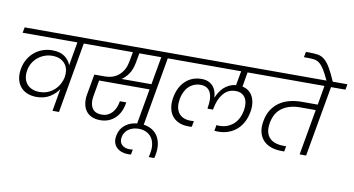

<svg xmlns="http://www.w3.org/2000/svg" viewBox="-108 -1265 3389 1837"><g transform="rotate(10 1586.0 -346.5)"><path d="M282 -156Q330 -156 367.5 -173Q405 -190 431.5 -216Q458 -242 474 -273.5Q490 -305 496 -335Q502 -368 497.5 -400.5Q493 -433 475 -459Q457 -485 425 -501.5Q393 -518 345 -518Q307 -518 272 -505.5Q237 -493 208 -470Q179 -447 158.5 -414Q138 -381 131 -339Q124 -296 132 -262Q140 -228 160.5 -204.5Q181 -181 212 -168.5Q243 -156 282 -156ZM620 -686 500 0H437L475 -218Q443 -169 389.5 -136.5Q336 -104 262 -104Q212 -104 172 -120.5Q132 -137 106 -168Q80 -199 70 -243.5Q60 -288 70 -344Q79 -396 103.5 -438Q128 -480 163 -509Q198 -538 242 -554Q286 -570 335 -570Q412 -570 456.5 -537.5Q501 -505 518 -457L558 -686H26L36 -740H770L760 -686Z M1142 -588Q1130 -524 1101 -481.5Q1072 -439 1035 -415H1325L1373 -686H1160ZM712 -740H1587L1577 -686H1436L1316 0H1252L1316 -363H826L798 -203Q786 -134 812.5 -90Q839 -46 907 -46Q939 -46 964.5 -58Q990 -70 1008.5 -91Q1027 -112 1039 -140.5Q1051 -169 1056 -202H1118Q1112 -157 1095 -118Q1078 -79 1050.5 -51Q1023 -23 985.5 -7Q948 9 901 9Q853 9 818 -7Q783 -23 762 -52Q741 -81 734 -121Q727 -161 735 -209L771 -411H869Q957 -411 1010.5 -459Q1064 -507 1079 -588L1097 -686H702Z M1219 283Q1187 283 1158.5 273Q1130 263 1110 244Q1090 225 1081 196.5Q1072 168 1079 132Q1091 59 1146.5 18Q1202 -23 1284 -23Q1339 -23 1381.5 -3.5Q1424 16 1450 51.5Q1476 87 1484.5 137Q1493 187 1481 248Q1479 256 1477.5 262.5Q1476 269 1474 276H1421L1428 241Q1438 191 1431.5 151Q1425 111 1405 83.5Q1385 56 1353 41Q1321 26 1280 26Q1221 26 1180.5 55.5Q1140 85 1132 135Q1124 181 1151.5 207.5Q1179 234 1226 234Q1233 234 1241 233.5Q1249 233 1258 232L1249 281Q1242 282 1234.5 282.5Q1227 283 1219 283Z M2032 -79Q2024 -79 2014 -79.5Q2004 -80 1995 -81L2006 -138Q2013 -137 2020 -136.5Q2027 -136 2035 -136Q2077 -136 2112 -150Q2147 -164 2173 -188.5Q2199 -213 2216 -247Q2233 -281 2240 -321Q2246 -356 2243 -387Q2240 -418 2226.5 -441Q2213 -464 2189.5 -477.5Q2166 -491 2131 -491Q2058 -491 2012 -436Q1966 -381 1950 -291L1948 -278H1894L1895 -291Q1903 -335 1901 -372Q1899 -409 1886.5 -435.5Q1874 -462 1850 -476.5Q1826 -491 1790 -491Q1754 -491 1724.5 -478Q1695 -465 1673 -442.5Q1651 -420 1636.5 -388.5Q1622 -357 1616 -321Q1609 -281 1614 -247Q1619 -213 1636 -188.5Q1653 -164 1683 -150Q1713 -136 1757 -136Q1764 -136 1771 -136.5Q1778 -137 1786 -138L1776 -81Q1767 -80 1760.5 -79.5Q1754 -79 1746 -79Q1688 -79 1647 -98Q1606 -117 1582 -150Q1558 -183 1550.5 -228Q1543 -273 1552 -324Q1570 -429 1633.5 -488.5Q1697 -548 1790 -548Q1831 -548 1859.5 -534Q1888 -520 1905.5 -498Q1923 -476 1931 -449Q1939 -422 1940 -395H1942Q1952 -420 1968 -446Q1984 -472 2006 -493Q2028 -514 2057.5 -528.5Q2087 -543 2124 -547L2149 -686H1513L1523 -740H2482L2472 -686H2211L2187 -544Q2222 -537 2247.5 -517.5Q2273 -498 2288 -468.5Q2303 -439 2307.5 -401Q2312 -363 2304 -319Q2295 -267 2273 -223Q2251 -179 2216.5 -147Q2182 -115 2135.5 -97Q2089 -79 2032 -79Z M2424 -740H3172L3162 -686H3022L2901 0H2838L2916 -444H2764Q2662 -444 2592.5 -396.5Q2523 -349 2505 -249Q2488 -156 2531.5 -105Q2575 -54 2675 -54H2697L2688 -2H2662Q2605 -2 2559.5 -18Q2514 -34 2484 -65.5Q2454 -97 2442 -144Q2430 -191 2441 -252Q2452 -317 2481.5 -363.5Q2511 -410 2554 -440Q2597 -470 2652 -484.5Q2707 -499 2770 -499H2926L2958 -686H2414Z M2970 -736Q2940 -802 2917 -839Q2894 -876 2870.5 -895Q2847 -914 2820 -918.5Q2793 -923 2756 -923H2717L2727 -976H2765Q2812 -976 2846 -970Q2880 -964 2909 -940Q2938 -916 2966.5 -868Q2995 -820 3031 -736H2970Z"/></g></svg>

Font: SVN-Poppins Light
Style: Italic
Weight: 300
Italic angle: -10°
Designer: Ninad Kale (Devanagari), Jonny Pinhorn (Latin)
Foundry: Indian Type Foundry
Version: Version 3.002 2017; ttfautohint (v1.8.3)